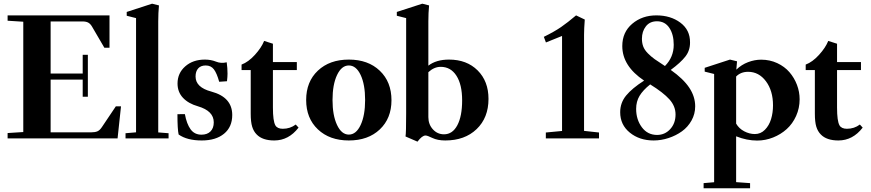

<svg xmlns="http://www.w3.org/2000/svg" viewBox="-20 -746 4694 1035"><path d="M21 0V-28.8L105.5 -34.2V-628.9L21 -634.3V-663.1H570.3V-488.8H542.5L476.1 -602.5Q467.3 -617.7 455.8 -624Q444.3 -630.4 424.3 -630.4H252.9V-349.6H425.8V-450.7H453.6V-224.6H425.8V-316.9H252.9V-32.7H472.7Q492.7 -32.7 505.1 -38.1Q517.6 -43.5 528.8 -60.1L604.5 -172.9H632.3L613.8 0Z M656.7 0V-27.8L713.4 -32.7V-648.4L663.1 -661.1V-681.6L799.8 -726.1L836.9 -716.8Q833 -676.3 833 -630.9V-32.2L888.7 -27.8V0Z M1067.4 11.2Q988.3 11.2 942.9 -21Q936.5 -49.3 936.5 -130.4L976.6 -130.9Q986.3 -78.1 1007.3 -49.1Q1028.3 -20 1065.9 -20Q1097.2 -20 1114.7 -37.6Q1132.3 -55.2 1132.3 -86.4Q1132.3 -147.9 1047.4 -172.9Q995.6 -187.5 966.3 -218.8Q937 -250 937 -295.9Q937 -351.6 978.5 -388.2Q1020 -424.8 1084.5 -424.8Q1117.2 -424.8 1145 -413.6Q1171.4 -402.8 1202.1 -410.2Q1206.5 -378.9 1206.5 -348.6Q1206.5 -332.5 1203.6 -308.1L1161.6 -305.2Q1148.9 -351.1 1133.1 -372.1Q1117.2 -393.1 1088.9 -393.1Q1062.5 -393.1 1048.3 -377.2Q1034.2 -361.3 1034.2 -333.5Q1034.2 -274.9 1119.1 -252.4Q1231.9 -222.2 1231.9 -126Q1231.9 -61.5 1187.7 -25.1Q1143.6 11.2 1067.4 11.2Z M1458.5 11.2Q1395 11.2 1363.8 -21Q1347.2 -37.6 1339.4 -63Q1331.5 -88.4 1331.5 -133.8V-368.2H1282.2V-397.9Q1318.8 -411.6 1354 -450.2Q1389.2 -488.8 1403.8 -525.4L1451.2 -510.3V-411.6H1580.1V-368.2H1451.2V-166Q1451.2 -93.8 1464.4 -70.3Q1475.1 -51.8 1504.4 -51.8Q1543.9 -51.8 1574.2 -74.7L1589.4 -58.1Q1536.1 11.2 1458.5 11.2Z M1860.4 11.2Q1756.8 11.2 1693.6 -48.6Q1630.4 -108.4 1630.4 -207Q1630.4 -305.7 1693.6 -365.2Q1756.8 -424.8 1860.4 -424.8Q1964.4 -424.8 2027.3 -364.7Q2090.3 -304.7 2090.3 -205.6Q2090.3 -107.9 2027.3 -48.3Q1964.4 11.2 1860.4 11.2ZM1860.4 -20.5Q1899.9 -20.5 1924.1 -72.3Q1948.2 -124 1948.2 -207Q1948.2 -290.5 1924.1 -341.8Q1899.9 -393.1 1860.4 -393.1Q1821.3 -393.1 1796.9 -341.6Q1772.5 -290 1772.5 -207Q1772.5 -124 1796.9 -72.3Q1821.3 -20.5 1860.4 -20.5Z M2230.5 17.6 2166 -10.3Q2169.4 -28.8 2169.4 -134.8V-648.4L2119.1 -661.1V-681.6L2256.3 -726.1L2293 -716.8Q2289.1 -676.3 2289.1 -630.9V-392.1Q2331.5 -424.8 2400.4 -424.8Q2496.1 -424.8 2554.7 -366.5Q2613.3 -308.1 2613.3 -212.9Q2613.3 -111.3 2549.3 -50Q2485.4 11.2 2380.4 11.2Q2338.9 11.2 2310.5 -2.4Q2283.7 -15.6 2273.9 -15.6Q2255.4 -15.6 2230.5 17.6ZM2289.1 -114.7Q2289.1 -75.7 2313.5 -48.8Q2337.9 -22 2373.5 -22Q2419.4 -22 2445.3 -70.8Q2471.2 -119.6 2471.2 -205.1Q2471.2 -290 2440.4 -337.9Q2409.7 -385.7 2355.5 -385.7Q2320.3 -385.7 2289.1 -356.9Z M2922.4 0V-31.7L3009.8 -40V-552.2L2922.9 -517.1L2911.6 -547.4Q2968.3 -575.2 3004.4 -600.1Q3040.5 -625 3085.4 -663.1L3132.3 -640.6Q3128.4 -589.8 3128.4 -559.1V-40.5L3209 -31.7V0Z M3503.4 11.2Q3427.2 11.2 3375.2 -31Q3323.2 -73.2 3323.2 -141.1Q3323.2 -191.9 3355.2 -231Q3387.2 -270 3452.1 -311.5Q3334.5 -390.1 3334.5 -497.6Q3334.5 -572.3 3387.9 -617.7Q3441.4 -663.1 3518.1 -663.1Q3595.2 -663.1 3647.7 -623.8Q3700.2 -584.5 3699.7 -517.6Q3700.2 -474.1 3674.6 -441.2Q3648.9 -408.2 3595.7 -369.1Q3663.6 -321.3 3695.6 -273.2Q3727.5 -225.1 3727.5 -172.9Q3727.5 -131.8 3707.8 -96.4Q3688 -61 3656 -38.1Q3624 -15.1 3584.2 -2Q3544.4 11.2 3503.4 11.2ZM3440.4 -537.1Q3440.4 -513.7 3447.5 -495.1Q3454.6 -476.6 3472.2 -458.7Q3489.7 -440.9 3509.5 -426.8Q3529.3 -412.6 3564.5 -390.1Q3611.8 -438 3611.8 -504.4Q3611.8 -560.5 3588.1 -595.9Q3564.5 -631.3 3521.5 -631.3Q3482.9 -631.3 3461.7 -604Q3440.4 -576.7 3440.4 -537.1ZM3522 -18.6Q3564 -18.6 3592.8 -49.8Q3621.6 -81.1 3621.6 -128.9Q3621.6 -173.8 3588.6 -210.4Q3555.7 -247.1 3484.9 -291Q3445.8 -259.8 3427.5 -229.2Q3409.2 -198.7 3409.2 -159.2Q3409.2 -101.6 3439.9 -60.1Q3470.7 -18.6 3522 -18.6Z M3772.9 269V241.2L3829.6 236.3V-347.2L3778.8 -359.9V-380.4L3915 -424.8L3953.1 -415.5Q3951.2 -401.9 3949.2 -370.6Q3977.1 -397.5 4012.5 -410.9Q4047.9 -424.3 4083 -424.3Q4129.9 -424.3 4169.7 -405.8Q4209.5 -387.2 4235.6 -356.9Q4261.7 -326.7 4276.1 -288.8Q4290.5 -251 4290.5 -210.9Q4290.5 -163.1 4271.5 -120.8Q4252.4 -78.6 4220.7 -50Q4189 -21.5 4147.5 -4.9Q4106 11.7 4061.5 11.7Q4005.9 11.7 3948.2 -11.2V235.8L4023.4 241.2V269ZM3948.2 -328.6V-79.6Q3963.4 -53.2 3991.7 -38.3Q4020 -23.4 4049.3 -23.4Q4080.6 -23.4 4103.3 -46.4Q4126 -69.3 4136.5 -103.8Q4147 -138.2 4147 -178.2Q4147 -256.8 4108.9 -307.9Q4070.8 -358.9 4012.7 -358.9Q3973.1 -358.9 3948.2 -333.5Z M4499.5 11.2Q4436 11.2 4404.8 -21Q4388.2 -37.6 4380.4 -63Q4372.6 -88.4 4372.6 -133.8V-368.2H4323.2V-397.9Q4359.9 -411.6 4395 -450.2Q4430.2 -488.8 4444.8 -525.4L4492.2 -510.3V-411.6H4621.1V-368.2H4492.2V-166Q4492.2 -93.8 4505.4 -70.3Q4516.1 -51.8 4545.4 -51.8Q4585 -51.8 4615.2 -74.7L4630.4 -58.1Q4577.1 11.2 4499.5 11.2Z"/></svg>

Font: Elstob 18pt
Style: Bold
Weight: 700
Designer: Peter S. Baker
Version: Version 1.015